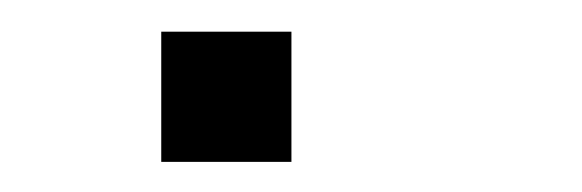

<svg xmlns="http://www.w3.org/2000/svg" viewBox="-20 -187 373 123"><path d="M83.3 -83.3V-166.7H166.7V-83.3Z"/></svg>

Font: Galmuri11 Condensed
Style: Regular
Weight: 400
Width: 3
Designer: Lee Minseo (quiple)
Version: Version 2.399;hotconv 1.1.1;makeotfexe 2.6.0 DEVELOPMENT